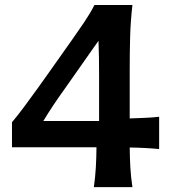

<svg xmlns="http://www.w3.org/2000/svg" viewBox="-20 -770 703 790"><path d="M366.2 0Q372.1 -42 374.3 -80.6Q376.5 -119.1 377 -164.1H29.3V-267.1Q51.8 -293.5 78.6 -329.6Q105.5 -365.7 133.1 -404.1Q160.6 -442.4 184.1 -475.6L276.9 -606.9Q302.2 -642.6 326.4 -678.5Q350.6 -714.4 368.7 -749.5H524.9Q517.1 -681.6 515.4 -616.5Q513.7 -551.3 513.7 -486.3V-282.7Q546.4 -283.7 578.4 -285.2Q610.4 -286.6 634.8 -289.6V-156.7Q610.4 -159.2 578.4 -160.9Q546.4 -162.6 513.7 -163.1Q514.2 -118.2 516.4 -79.8Q518.6 -41.5 524.9 0ZM241.7 -397.9Q196.8 -335.9 158.2 -272H387.7V-460.9Q387.7 -496.1 387.2 -531.5Q386.7 -566.9 385.3 -602.1Q376 -588.9 366.2 -575.2Z"/></svg>

Font: Pinar SemiBold
Style: Regular
Weight: 600
Designer: Amin Abedi
Version: Version 3.000